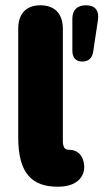

<svg xmlns="http://www.w3.org/2000/svg" viewBox="-20 -699 392 727"><path d="M299 -67C299 -86 291 -132 240 -132C216 -132 218 -159 218 -177V-590C218 -646 188 -679 133 -679C78 -679 49 -646 49 -590V-179C49 -40 103 8 199 8C273 8 299 -31 299 -67ZM291 -466C316 -466 329 -479 333 -504L351 -624C356 -659 340 -679 306 -679C272 -679 254 -661 254 -628V-507C254 -481 267 -466 291 -466Z"/></svg>

Font: SN Pro Heavy
Style: Regular
Weight: 800
Designer: Tobias Whetton
Foundry: Supernotes
Version: Version 1.001;Glyphs 3.2 (3249)